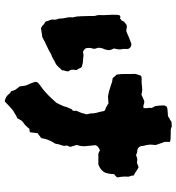

<svg xmlns="http://www.w3.org/2000/svg" viewBox="13 -712 750 816"><g transform="rotate(90 388.0 -304.0)"><path d="M734 -429Q732 -423 728 -420.5Q724 -418 720 -414Q720 -396 714 -376Q704 -356 679 -347H636Q631 -347 626.5 -349.5Q622 -352 619 -354Q612 -351 605.5 -346.5Q599 -342 597 -334Q599 -314 601 -294.5Q603 -275 596 -255Q598 -248 600 -241.5Q602 -235 604 -229Q603 -226 603 -224Q603 -222 601 -220Q600 -217 599 -215Q598 -213 599 -210Q601 -200 597.5 -191Q594 -182 592 -173Q592 -166 589 -161Q580 -148 574.5 -133.5Q569 -119 567 -105Q565 -102 562 -100.5Q559 -99 557 -97Q552 -92 546 -89Q545 -80 544 -72Q543 -64 542 -56Q538 -55 535.5 -54.5Q533 -54 528 -54Q525 -52 523 -48.5Q521 -45 518 -43Q516 -40 513.5 -38Q511 -36 508 -33Q496 -25 493 -21Q490 -17 482 -2Q472 1 466 6Q458 10 452 14Q449 16 446.5 18Q444 20 442 22Q434 29 426.5 36Q419 43 411 51Q394 48 384 38Q380 34 376.5 29.5Q373 25 368 24Q367 19 365 14.5Q363 10 361 5L347 -13Q346 -21 345 -30Q344 -39 340 -47Q336 -55 333 -63Q330 -71 328 -78Q328 -89 335 -93Q335 -93 337 -95Q348 -103 359 -111.5Q370 -120 379 -129Q389 -138 398.5 -148.5Q408 -159 417 -169Q422 -180 427.5 -190.5Q433 -201 435 -213Q439 -220 441.5 -227.5Q444 -235 451 -239V-255Q456 -264 459.5 -274.5Q463 -285 466 -297Q465 -302 463.5 -307.5Q462 -313 462 -319Q462 -331 458.5 -342.5Q455 -354 453 -365Q453 -375 444 -377Q437 -379 431 -383Q425 -387 419 -390Q411 -389 404 -389Q397 -389 390 -388Q377 -390 364.5 -393.5Q352 -397 340 -401Q333 -404 326.5 -405.5Q320 -407 312 -408Q308 -413 304.5 -417Q301 -421 297 -425Q294 -444 294.5 -462Q295 -480 294 -498Q294 -506 296.5 -513Q299 -520 301 -526Q304 -531 313 -531Q330 -530 348 -532.5Q366 -535 382 -530Q390 -534 396.5 -536.5Q403 -539 409 -542Q417 -543 424 -540Q431 -537 439 -539Q441 -549 439 -557Q437 -565 439 -572Q438 -576 435.5 -580Q433 -584 431 -589Q428 -604 428 -626Q429 -629 430.5 -633Q432 -637 436 -639Q444 -641 454 -641.5Q464 -642 474 -643Q477 -645 480.5 -647.5Q484 -650 488 -651L498 -658Q503 -658 508 -658.5Q513 -659 518 -659Q528 -654 539 -654.5Q550 -655 561 -654Q566 -654 570 -654Q574 -654 577 -653Q579 -653 583 -651V-629Q586 -622 589 -612Q592 -602 596 -592V-585Q592 -563 600 -538Q600 -512 626 -512Q628 -512 631.5 -510.5Q635 -509 639 -507Q642 -508 645.5 -509.5Q649 -511 653 -512Q658 -513 662 -512Q666 -511 672 -511Q675 -512 680 -514Q685 -516 690 -518Q692 -517 693.5 -516.5Q695 -516 696 -515Q701 -513 704.5 -510Q708 -507 712 -505Q716 -503 719 -501Q722 -499 726 -497Q726 -490 727 -486Q728 -484 729 -481.5Q730 -479 731 -475Q731 -469 730.5 -463Q730 -457 731 -450Q731 -445 732 -439.5Q733 -434 734 -429ZM283 -221Q284 -213 281 -206Q278 -199 279 -193L258 -171Q256 -170 254.5 -168.5Q253 -167 251 -166Q241 -162 231 -155.5Q221 -149 210 -146Q194 -136 176 -128Q158 -120 138 -109Q131 -108 120.5 -106.5Q110 -105 100 -103Q89 -108 86 -113Q79 -119 75.5 -120Q72 -121 70 -128Q69 -133 67 -138Q65 -143 63 -148Q63 -154 63.5 -161Q64 -168 61 -174Q59 -178 59 -183Q59 -197 55.5 -210Q52 -223 54 -237Q49 -255 49 -273.5Q49 -292 48 -311Q48 -319 48 -326.5Q48 -334 45 -342Q44 -345 44 -352Q45 -370 43.5 -388Q42 -406 43 -425Q43 -427 43.5 -429.5Q44 -432 44 -435Q45 -438 49.5 -440Q54 -442 57 -439Q60 -438 61 -441.5Q62 -445 66 -444Q66 -445 67.5 -447.5Q69 -450 69 -450Q71 -456 76 -459.5Q81 -463 86 -467Q93 -469 98.5 -467.5Q104 -466 109 -466Q114 -466 116 -467Q127 -472 138 -476.5Q149 -481 160 -485Q168 -489 176 -486Q178 -485 180.5 -483.5Q183 -482 187 -476Q189 -469 188 -461.5Q187 -454 189 -447Q191 -439 189.5 -430Q188 -421 186 -413Q189 -408 190.5 -403.5Q192 -399 193 -394V-388Q192 -381 190 -375Q188 -369 185 -363Q185 -361 184.5 -358.5Q184 -356 183 -353Q182 -346 185.5 -338Q189 -330 186 -322Q182 -310 185 -294Q191 -285 200 -282Q205 -282 210.5 -283.5Q216 -285 222 -283Q228 -282 234.5 -282Q241 -282 247 -281Q252 -280 256.5 -278.5Q261 -277 263 -277Q268 -274 269 -270.5Q270 -267 271 -265L278 -254Q277 -250 277 -246Q277 -242 276 -238Q276 -228 283 -221Z"/></g></svg>

Font: Darumadrop One
Style: Regular
Weight: 400
Version: Version 1.000